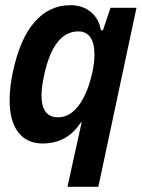

<svg xmlns="http://www.w3.org/2000/svg" viewBox="-20 -542 548 740"><path d="M240 178 295 -72 290 -68Q238 11 144 11Q84 11 50.5 -32Q17 -75 17 -156Q17 -207 30 -266Q57 -393 113.5 -457.5Q170 -522 251 -522Q299 -522 330.5 -495.5Q362 -469 369 -425L377 -426L406 -512H506L359 178ZM337 -268Q344 -302 344 -333Q344 -376 328 -398.5Q312 -421 282 -421Q185 -421 149 -247Q140 -204 140 -174Q140 -90 204 -90Q250 -90 284.5 -137Q319 -184 337 -268Z"/></svg>

Font: Decalotype SemiBold Italic
Style: Regular
Weight: 600
Italic angle: -12°
Designer: Alfredo Marco Pradil
Foundry: Alfredo Marco Pradil
Version: Version 1.0